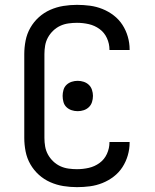

<svg xmlns="http://www.w3.org/2000/svg" viewBox="-20 -763 640 791"><path d="M297 8Q269 8 241 3.5Q213 -1 187 -12.5Q161 -24 140 -43Q119 -62 105 -86.5Q91 -111 85.5 -139Q80 -167 80 -195V-540Q80 -568 85.5 -596Q91 -624 105 -648.5Q119 -673 140 -692Q161 -711 187 -722.5Q213 -734 241 -738.5Q269 -743 297 -743Q324 -743 350.5 -739.5Q377 -736 402 -726Q427 -716 448.5 -699.5Q470 -683 484.5 -660.5Q499 -638 506.5 -612Q514 -586 514 -560Q514 -559 514 -558Q514 -557 514 -557H431Q431 -557 431 -557.5Q431 -558 431 -558Q431 -583 420.5 -606Q410 -629 390 -643.5Q370 -658 346 -663.5Q322 -669 297 -669Q280 -669 262 -666.5Q244 -664 228 -656.5Q212 -649 199 -636.5Q186 -624 177.5 -608.5Q169 -593 166 -575.5Q163 -558 163 -540V-195Q163 -177 166 -159.5Q169 -142 177.5 -126.5Q186 -111 199 -98.5Q212 -86 228 -78.5Q244 -71 262 -68.5Q280 -66 297 -66Q322 -66 346 -71.5Q370 -77 390 -91.5Q410 -106 420.5 -129Q431 -152 431 -177Q431 -177 431 -177.5Q431 -178 431 -178H514Q514 -178 514 -177Q514 -176 514 -175Q514 -149 506.5 -123Q499 -97 484.5 -74.5Q470 -52 448.5 -35.5Q427 -19 402 -9Q377 1 350.5 4.5Q324 8 297 8ZM300 -305Q287 -305 275 -309Q263 -313 254 -321.5Q245 -330 241.5 -342.5Q238 -355 238 -368Q238 -380 241.5 -392.5Q245 -405 254 -413.5Q263 -422 275 -426Q287 -430 300 -430Q313 -430 325 -426Q337 -422 346 -413.5Q355 -405 359 -392.5Q363 -380 363 -368Q363 -355 359 -342.5Q355 -330 346 -321.5Q337 -313 325 -309Q313 -305 300 -305Z"/></svg>

Font: Iosevka Mono
Style: Regular
Weight: 400
Designer: Belleve Invis
Foundry: Belleve Invis
Version: Version 11.1.1